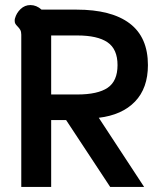

<svg xmlns="http://www.w3.org/2000/svg" viewBox="-20 -738 643 758"><path d="M64 -601Q64 -613 60 -620Q56 -627 49 -634Q43 -640 40.5 -644.5Q38 -649 38 -656Q38 -662 39 -665Q45 -687 61.5 -702.5Q78 -718 100 -718Q124 -718 144 -700H282Q420 -700 492 -645.5Q564 -591 564 -481Q564 -390 513 -337Q462 -284 370 -273L549 0H415L241 -264H182V0H64ZM285 -365Q366 -365 405 -391.5Q444 -418 444 -481Q444 -544 404.5 -571Q365 -598 285 -598H182V-365Z"/></svg>

Font: Niramit SemiBold
Style: Regular
Weight: 600
Designer: Katatrad Aksorn Co.,Ltd.
Foundry: Cadson Demak Co.,Ltd.
Version: Version 1.001; ttfautohint (v1.6)